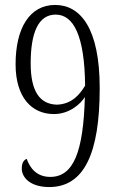

<svg xmlns="http://www.w3.org/2000/svg" viewBox="-20 -744 474 776"><path d="M179 12C320 12 383 -124 383 -388C383 -630 305 -724 203 -724C100 -724 43 -631 43 -484C43 -352 107 -283 198 -283C263 -283 308 -327 323 -352C317 -130 277 -29 183 -29C128 -29 101 -65 88 -102C75 -97 68 -84 68 -63C68 -26 103 12 179 12ZM210 -321C139 -323 104 -377 104 -488C104 -612 135 -685 205 -685C278 -685 322 -598 324 -398C303 -363 271 -323 210 -321Z"/></svg>

Font: Noto Serif Armenian ExtraCondensed Light
Style: Regular
Weight: 300
Width: 2
Designer: Monotype Design Team
Foundry: Monotype Imaging Inc.
Version: Version 2.008